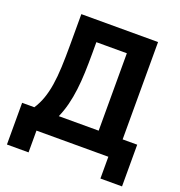

<svg xmlns="http://www.w3.org/2000/svg" viewBox="-146 -824 1012 1077"><g transform="rotate(20 360.0 -285.0)"><path d="M14 -119H87Q109 -153 122.5 -191.5Q136 -230 143.5 -277.5Q151 -325 153.5 -383.5Q156 -442 156 -515V-700H614V-119H701V130H572V0H143V130H14ZM471 -119V-581H289V-515Q289 -453 287 -399Q285 -345 279 -296.5Q273 -248 262 -204Q251 -160 233 -119Z"/></g></svg>

Font: Golos UI VF
Style: Regular
Weight: 400
Designer: A.Korolkova, Vitaly Kuzmin
Foundry: ParaType Ltd
Version: Version 2.000